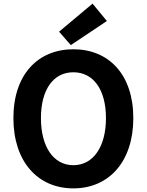

<svg xmlns="http://www.w3.org/2000/svg" viewBox="-20 -1026 810 1060"><path d="M385 14C581 14 716 -133 716 -374C716 -614 581 -754 385 -754C189 -754 54 -614 54 -374C54 -133 189 14 385 14ZM385 -114C275 -114 206 -216 206 -374C206 -532 275 -627 385 -627C495 -627 565 -532 565 -374C565 -216 495 -114 385 -114ZM371 -777 570 -910 491 -1006 306 -851Z"/></svg>

Font: Noto Sans TC
Style: Bold
Weight: 700
Designer: Ryoko NISHIZUKA 西塚涼子 (kana, bopomofo & ideographs); Paul D. Hunt (Latin, Greek & Cyrillic); Sandoll Communications 산돌커뮤니
Foundry: Adobe
Version: Version 2.004;hotconv 1.0.118;makeotfexe 2.5.65603